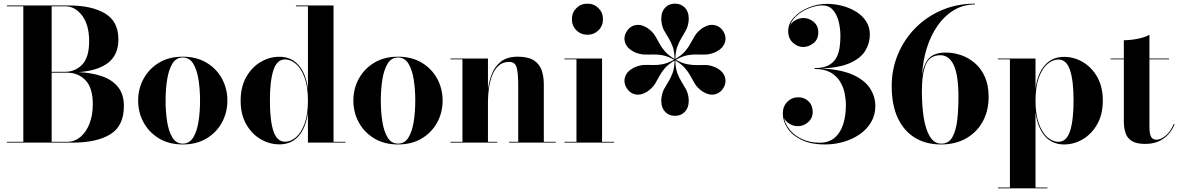

<svg xmlns="http://www.w3.org/2000/svg" viewBox="-20 -780 6451 1050"><path d="M377.5 0H17.5V-4.5H107.5V-745.5H17.5V-750H357.5Q482 -750 554.8 -706.2Q627.5 -662.5 627.5 -565Q627.5 -481 572.2 -437.2Q517 -393.5 410 -385.5Q480.5 -382.5 536.5 -363.5Q592.5 -344.5 625 -304.8Q657.5 -265 657.5 -200Q657.5 -91.5 583.5 -45.8Q509.5 0 377.5 0ZM337.5 -745.5H262.5V-387.5H337.5Q391 -387.5 429.2 -426.5Q467.5 -465.5 467.5 -555Q467.5 -644 429.2 -694.8Q391 -745.5 337.5 -745.5ZM347.5 -382.5H262.5V-4.5H347.5Q388 -4.5 419.8 -31Q451.5 -57.5 469.5 -104Q487.5 -150.5 487.5 -210Q487.5 -299.5 447.8 -341Q408 -382.5 347.5 -382.5Z M735.5 -230Q735.5 -295 765.2 -349.5Q795 -404 849.5 -437Q904 -470 979.5 -470Q1055 -470 1109.8 -437Q1164.5 -404 1194 -349.5Q1223.5 -295 1223.5 -230Q1223.5 -165 1194 -110.5Q1164.5 -56 1109.8 -23Q1055 10 979.5 10Q904 10 849.5 -23Q795 -56 765.2 -110.5Q735.5 -165 735.5 -230ZM885.5 -230Q885.5 -170.5 893.8 -116.5Q902 -62.5 922.5 -28.5Q943 5.5 979.5 5.5Q1016.5 5.5 1037 -28.5Q1057.5 -62.5 1065.8 -116.5Q1074 -170.5 1074 -230Q1074 -289.5 1065.8 -343.5Q1057.5 -397.5 1037 -431.5Q1016.5 -465.5 979.5 -465.5Q943 -465.5 922.5 -431.5Q902 -397.5 893.8 -343.5Q885.5 -289.5 885.5 -230Z M1869.5 -4.5V0H1664V-164.5Q1653 -81.5 1613.2 -36Q1573.5 9.5 1508 9.5Q1453.5 9.5 1405 -19Q1356.5 -47.5 1326.2 -101Q1296 -154.5 1296 -229.5Q1296 -304.5 1326.2 -358.2Q1356.5 -412 1405 -440.8Q1453.5 -469.5 1508 -469.5Q1573 -469.5 1613 -423.8Q1653 -378 1664 -294.5V-745.5H1598.5V-750H1804V-4.5ZM1664 -229.5Q1664 -305 1645.8 -355.2Q1627.5 -405.5 1598.8 -430.2Q1570 -455 1538.5 -455Q1494.5 -455 1475.2 -396.2Q1456 -337.5 1456 -229.5Q1456 -121.5 1475.2 -63.2Q1494.5 -5 1538.5 -5Q1570 -5 1598.8 -29.5Q1627.5 -54 1645.8 -104Q1664 -154 1664 -229.5Z M1912.5 -230Q1912.5 -295 1942.2 -349.5Q1972 -404 2026.5 -437Q2081 -470 2156.5 -470Q2232 -470 2286.8 -437Q2341.5 -404 2371 -349.5Q2400.5 -295 2400.5 -230Q2400.5 -165 2371 -110.5Q2341.5 -56 2286.8 -23Q2232 10 2156.5 10Q2081 10 2026.5 -23Q1972 -56 1942.2 -110.5Q1912.5 -165 1912.5 -230ZM2062.5 -230Q2062.5 -170.5 2070.8 -116.5Q2079 -62.5 2099.5 -28.5Q2120 5.5 2156.5 5.5Q2193.5 5.5 2214 -28.5Q2234.5 -62.5 2242.8 -116.5Q2251 -170.5 2251 -230Q2251 -289.5 2242.8 -343.5Q2234.5 -397.5 2214 -431.5Q2193.5 -465.5 2156.5 -465.5Q2120 -465.5 2099.5 -431.5Q2079 -397.5 2070.8 -343.5Q2062.5 -289.5 2062.5 -230Z M2443.5 -4.5H2509V-455.5H2443.5V-460H2648.5V-291.5Q2654 -335 2670 -376Q2686 -417 2720 -443.5Q2754 -470 2812 -470Q2868 -470 2898.8 -450.5Q2929.5 -431 2941.8 -396.8Q2954 -362.5 2954 -319V-4.5H3019.5V0H2763.5V-4.5H2814V-316.5Q2814 -379.5 2805.5 -410.5Q2797 -441.5 2765.5 -441.5Q2729.5 -441.5 2706.5 -420.5Q2683.5 -399.5 2671 -366Q2658.5 -332.5 2653.5 -294.8Q2648.5 -257 2648.5 -223V-4.5H2699V0H2443.5Z M3107.5 -675Q3107.5 -711 3132 -735.5Q3156.5 -760 3192.5 -760Q3228.5 -760 3253 -735.5Q3277.5 -711 3277.5 -675Q3277.5 -639 3253 -614.5Q3228.5 -590 3192.5 -590Q3156.5 -590 3132 -614.5Q3107.5 -639 3107.5 -675ZM3067 -4.5H3132.5V-455.5H3067V-460H3272.5V-4.5H3337.5V0H3067Z M3746.5 -227.5Q3746.5 -191 3725.5 -168.8Q3704.5 -146.5 3671.5 -146.5Q3638 -146.5 3617.2 -168.8Q3596.5 -191 3596.5 -227.5Q3596.5 -232 3596.5 -236.2Q3596.5 -240.5 3597.5 -246Q3601 -273.5 3612.2 -294Q3623.5 -314.5 3636.2 -335Q3649 -355.5 3658.8 -382.2Q3668.5 -409 3669 -449Q3634.5 -428.5 3616 -407Q3597.5 -385.5 3586.2 -364Q3575 -342.5 3562.8 -322.5Q3550.5 -302.5 3528.5 -285.5Q3524.5 -282 3520.8 -280Q3517 -278 3513.5 -275.5Q3481.5 -257 3452 -264.2Q3422.5 -271.5 3406 -300Q3389 -328.5 3397.8 -357.8Q3406.5 -387 3438.5 -405.5Q3442 -407.5 3445.8 -409.5Q3449.5 -411.5 3454.5 -413.5Q3480.5 -424 3504 -424.8Q3527.5 -425.5 3551.5 -424.5Q3575.5 -423.5 3603.5 -428.8Q3631.5 -434 3666.5 -453.5Q3631.5 -472.5 3603.5 -477.8Q3575.5 -483 3551.5 -482Q3527.5 -481 3504 -481.8Q3480.5 -482.5 3454.5 -493Q3449.5 -495 3445.8 -497Q3442 -499 3438.5 -501.5Q3406.5 -519.5 3397.8 -548.8Q3389 -578 3406 -606.5Q3422.5 -635 3452 -642.2Q3481.5 -649.5 3513.5 -631Q3517 -629 3520.8 -626.8Q3524.5 -624.5 3528.5 -621Q3550.5 -604 3562.8 -584Q3575 -564 3586.2 -542.5Q3597.5 -521 3616 -499.5Q3634.5 -478 3669 -457.5Q3668.5 -497.5 3659 -524.2Q3649.5 -551 3636.5 -571.5Q3623.5 -592 3612.2 -612.5Q3601 -633 3597.5 -661Q3596.5 -666 3596.5 -670.2Q3596.5 -674.5 3596.5 -679Q3596.5 -716 3617.2 -738Q3638 -760 3671.5 -760Q3704.5 -760 3725.5 -738Q3746.5 -716 3746.5 -679Q3746.5 -674.5 3746.2 -670.2Q3746 -666 3745.5 -661Q3741.5 -633 3730.2 -612.5Q3719 -592 3706.2 -571.5Q3693.5 -551 3683.8 -524.2Q3674 -497.5 3673.5 -457.5Q3708 -478 3726.5 -499.5Q3745 -521 3756.2 -542.5Q3767.5 -564 3779.8 -584Q3792 -604 3814 -621Q3818 -624.5 3821.8 -626.8Q3825.5 -629 3829.5 -631Q3861 -649.5 3890.5 -642.2Q3920 -635 3937 -606.5Q3953.5 -578 3944.8 -548.8Q3936 -519.5 3904.5 -501.5Q3900.5 -499 3896.8 -497Q3893 -495 3888 -493Q3862 -482.5 3838.5 -481.8Q3815 -481 3791 -482Q3767 -483 3739 -477.8Q3711 -472.5 3676 -453Q3711 -434 3738.8 -428.8Q3766.5 -423.5 3790.8 -424.2Q3815 -425 3838.5 -424.5Q3862 -424 3888 -413.5Q3893 -411.5 3896.8 -409.5Q3900.5 -407.5 3904.5 -405.5Q3936 -387 3944.8 -357.8Q3953.5 -328.5 3937 -300Q3920 -271.5 3890.5 -264.2Q3861 -257 3829.5 -275.5Q3825.5 -278 3821.8 -280Q3818 -282 3814 -285.5Q3792 -302.5 3779.8 -322.5Q3767.5 -342.5 3756.2 -364Q3745 -385.5 3726.5 -407Q3708 -428.5 3673.5 -449Q3674 -409 3683.5 -382.2Q3693 -355.5 3706 -335Q3719 -314.5 3730.2 -294Q3741.5 -273.5 3745.5 -246Q3746 -240.5 3746.2 -236.2Q3746.5 -232 3746.5 -227.5Z M4767 -200Q4767 -151.5 4744.2 -112.5Q4721.5 -73.5 4682.5 -46.2Q4643.5 -19 4594.2 -4.5Q4545 10 4492 10Q4415 10 4363.5 -15Q4312 -40 4286.5 -79Q4261 -118 4261 -159Q4261 -199 4285.8 -223.5Q4310.5 -248 4346 -248Q4378.5 -248 4401.5 -226Q4424.5 -204 4424.5 -167.5Q4424.5 -134 4399.5 -112Q4374.5 -90 4343 -90Q4319 -90 4298.2 -102.5Q4277.5 -115 4268 -134Q4275.5 -97.5 4301.8 -67Q4328 -36.5 4369.2 -18Q4410.5 0.5 4462 0.5Q4513 0.5 4544.8 -26.8Q4576.5 -54 4591.2 -100.5Q4606 -147 4606 -205Q4606 -235.5 4599.2 -269.8Q4592.5 -304 4574 -334.2Q4555.5 -364.5 4521.8 -383.8Q4488 -403 4434 -403V-407.5Q4484.5 -407.5 4513.2 -424Q4542 -440.5 4555.2 -467Q4568.5 -493.5 4572.2 -524Q4576 -554.5 4576 -583Q4576 -625.5 4566 -664Q4556 -702.5 4534.2 -726.5Q4512.5 -750.5 4476.5 -750.5Q4446 -750.5 4409.5 -737Q4373 -723.5 4342.8 -699.2Q4312.5 -675 4301 -642.5Q4312 -660.5 4332.5 -671Q4353 -681.5 4373.5 -681.5Q4405 -681.5 4430 -660.2Q4455 -639 4455 -603.5Q4455 -564 4428.2 -543.5Q4401.5 -523 4373.5 -523Q4341.5 -523 4316 -546.5Q4290.5 -570 4290.5 -610Q4290.5 -651.5 4322 -685.2Q4353.5 -719 4402.2 -739Q4451 -759 4502 -759Q4544 -759 4585.5 -748.2Q4627 -737.5 4661.2 -716.5Q4695.5 -695.5 4716.2 -664Q4737 -632.5 4737 -591Q4737 -544 4712.5 -503.2Q4688 -462.5 4630 -436Q4572 -409.5 4471 -405.5Q4578 -400.5 4643 -371.5Q4708 -342.5 4737.5 -297.5Q4767 -252.5 4767 -200Z M5386.5 -250Q5386.5 -175 5354.8 -116.2Q5323 -57.5 5264.5 -23.8Q5206 10 5125.5 10Q5045 10 4984.5 -26.2Q4924 -62.5 4890.2 -133.8Q4856.5 -205 4856.5 -310Q4856.5 -401 4890.2 -482.2Q4924 -563.5 4985.2 -626Q5046.5 -688.5 5129.8 -724.2Q5213 -760 5311.5 -760V-755.5Q5248 -755.5 5196.2 -724.2Q5144.5 -693 5107 -639Q5069.5 -585 5048 -515.2Q5026.5 -445.5 5022.5 -368.5Q5030.5 -427 5059 -459.8Q5087.5 -492.5 5152.5 -492.5Q5194 -492.5 5235.5 -478.5Q5277 -464.5 5311.2 -435Q5345.5 -405.5 5366 -359.8Q5386.5 -314 5386.5 -250ZM5221.5 -250Q5221.5 -369 5196 -423.5Q5170.5 -478 5122.5 -478Q5065 -478 5043.2 -427.5Q5021.5 -377 5021.5 -280Q5021.5 -201 5031.8 -136.2Q5042 -71.5 5065.5 -33Q5089 5.5 5128.5 5.5Q5168 5.5 5188 -29.5Q5208 -64.5 5214.8 -122.8Q5221.5 -181 5221.5 -250Z M5437.5 245.5H5503V-455.5H5437.5V-460H5643V-295Q5654 -378 5694 -423.5Q5734 -469 5799.5 -469Q5853.5 -469 5902 -440.5Q5950.5 -412 5980.8 -358.5Q6011 -305 6011 -230Q6011 -155 5980.8 -101.2Q5950.5 -47.5 5902 -18.8Q5853.5 10 5799.5 10Q5734 10 5694 -36Q5654 -82 5643 -165V245.5H5708V250H5437.5ZM5643 -230Q5643 -154.5 5661.2 -104.2Q5679.5 -54 5708.2 -29.2Q5737 -4.5 5768.5 -4.5Q5812.5 -4.5 5831.8 -63.2Q5851 -122 5851 -230Q5851 -338 5831.8 -396.2Q5812.5 -454.5 5768.5 -454.5Q5737 -454.5 5708.2 -430Q5679.5 -405.5 5661.2 -355.5Q5643 -305.5 5643 -230Z M6403.5 -100.5Q6385 -53 6344.2 -23Q6303.5 7 6242.5 7Q6194 7 6169 -9.2Q6144 -25.5 6135 -53.2Q6126 -81 6126 -116V-455.5H6053.5V-460H6126V-560Q6160 -560 6200 -567.5Q6240 -575 6266 -590V-460H6373V-455.5H6266V-85Q6266 -47.5 6275 -31.8Q6284 -16 6304 -16Q6328.5 -16 6355.5 -38.8Q6382.5 -61.5 6399 -102Z"/></svg>

Font: Bodoni* 36pt
Style: Bold
Weight: 700
Version: Version 2.3